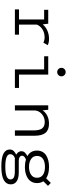

<svg xmlns="http://www.w3.org/2000/svg" viewBox="917 -1720 1005 2880"><g transform="rotate(90 1420.0 -279.5)"><path d="M348.5 -61.5H500V0H120V-61.5H271V-438.5H126.5V-500H335L345.5 -417Q380.5 -460.5 437.5 -486.2Q494.5 -512 562.5 -512Q620.5 -512 657 -492L618.5 -426.5Q610 -433 588.2 -439.2Q566.5 -445.5 538.5 -445.5Q470.5 -445.5 419 -412.5Q367.5 -379.5 348.5 -328.5Z M1105.8 -653Q1087 -634.5 1060.5 -634.5Q1034 -634.5 1015.5 -653Q997 -671.5 997 -698Q997 -724.5 1015.5 -743Q1034 -761.5 1060.5 -761.5Q1087 -761.5 1105.8 -743Q1124.5 -724.5 1124.5 -698Q1124.5 -671.5 1105.8 -653ZM1099 -61.5H1299V0H1020V-438.5H823.5V-500H1099Z M1559 0V-500H1626L1634.5 -415.5Q1664.5 -460 1716 -485.8Q1767.5 -511.5 1835.5 -511.5Q1929 -511.5 1972.2 -458.2Q2015.5 -405 2015.5 -296.5V0H1935.5V-284Q1935.5 -367.5 1906.2 -407.5Q1877 -447.5 1809 -447.5Q1742.5 -447.5 1692.8 -406.2Q1643 -365 1636 -302.5V0Z M2483 -150Q2421.5 -150 2371.5 -165.5Q2315 -142.5 2315 -108Q2315 -84 2335.8 -71Q2356.5 -58 2390 -58H2564Q2653.5 -58 2699.2 -26.8Q2745 4.5 2745 63.5Q2745 130 2680 166.8Q2615 203.5 2478.5 203.5Q2343 203.5 2282.5 171Q2222 138.5 2222 77.5Q2222 42 2244.5 18.2Q2267 -5.5 2300 -19Q2276 -32.5 2261.8 -52.5Q2247.5 -72.5 2247.5 -96Q2247.5 -127.5 2268.8 -150.2Q2290 -173 2322 -186.5Q2238 -234 2238 -331Q2238 -377.5 2257.5 -413.2Q2277 -449 2311.2 -470Q2345.5 -491 2388.8 -501.5Q2432 -512 2483 -512Q2589.5 -512 2654.5 -469L2723.5 -538.5L2767.5 -496.5L2698.5 -426Q2726 -386.5 2726 -331Q2726 -293.5 2712.5 -262.8Q2699 -232 2676.2 -211.2Q2653.5 -190.5 2622 -176.5Q2590.5 -162.5 2555.8 -156.2Q2521 -150 2483 -150ZM2483 -211.5Q2555 -211.5 2600.5 -242.8Q2646 -274 2646 -331.5Q2646 -389.5 2603 -420.2Q2560 -451 2483 -451Q2405 -451 2361.8 -420.2Q2318.5 -389.5 2318.5 -331.5Q2318.5 -274 2364.2 -242.8Q2410 -211.5 2483 -211.5ZM2292 69.5Q2292 144 2478.5 144Q2671 144 2671 66.5Q2671 34 2643.8 17.5Q2616.5 1 2548 1H2373Q2364 1 2354 -0.5Q2292 20.5 2292 69.5Z"/></g></svg>

Font: League Mono Light
Style: Regular
Weight: 300
Width: 6
Designer: Tyler Finck
Foundry: The League of Moveable Type / Tyler Finck
Version: Version 2.210